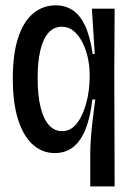

<svg xmlns="http://www.w3.org/2000/svg" viewBox="-20 -554 480 709"><path d="M313.3 134.3V13Q313.3 -9 315.2 -37.2Q317 -65.3 321.2 -102.2Q325.3 -139 331.7 -186.7H321Q313.7 -121.3 296 -77.2Q278.3 -33 250.2 -10.8Q222 11.3 181.7 11.3Q137.3 11.3 102.3 -19Q67.3 -49.3 47.3 -110.8Q27.3 -172.3 27.3 -265Q27.3 -355.3 47.2 -415.2Q67 -475 102.8 -504.7Q138.7 -534.3 186 -534.3Q220.7 -534.3 247.8 -516.8Q275 -499.3 293.7 -460.3Q312.3 -421.3 322.3 -354.3H330L319.3 -522H403.3L402 -287.7L403.3 134.3ZM209.3 -69.7Q231.7 -69.7 248.3 -82.8Q265 -96 277 -118.3Q289 -140.7 296.7 -166.8Q304.3 -193 307.7 -219.3Q311 -245.7 311 -266.3V-281Q311 -309.3 304.5 -339.8Q298 -370.3 284.8 -396.5Q271.7 -422.7 252.7 -439Q233.7 -455.3 208.7 -455.3Q178.3 -455.3 158.5 -432.5Q138.7 -409.7 128.8 -367.5Q119 -325.3 119 -267.3Q119 -201.3 130 -157.3Q141 -113.3 161.2 -91.5Q181.3 -69.7 209.3 -69.7Z"/></svg>

Font: Bricolage Grotesque 96pt ExtraBold SemiCondensed
Style: Regular
Weight: 800
Width: 4
Version: Version 1.001;gftools[0.9.33.dev8+g029e19f]